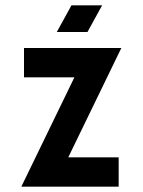

<svg xmlns="http://www.w3.org/2000/svg" viewBox="-20 -700 535 720"><path d="M435 -520H70V-410H259L60 0H425V-110H236ZM193 -580H308L363 -680H248Z"/></svg>

Font: Grotesk 03
Style: Bold
Weight: 500
Designer: Frank Adebiaye, contributions by Jérémy Landes, Ariel Martín Pérez
Foundry: Velvetyne Type Foundry
Version: Version 3.000;Glyphs 3.1.2 (3150)